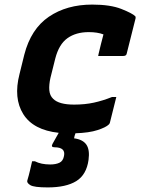

<svg xmlns="http://www.w3.org/2000/svg" viewBox="-20 -570 640 837"><path d="M382 -550Q461 -550 509 -531Q557 -512 570 -499Q572 -495 571 -490L532 -335Q530 -326 517 -326H408L410 -336Q415 -357 420.5 -379.5Q426 -402 431 -420Q405 -430 367 -430Q311 -430 274 -403.5Q237 -377 221 -315L200 -231Q193 -200 195 -176.5Q197 -153 212 -139Q237 -114 303 -114Q350 -114 389 -122.5Q428 -131 468 -147H487Q480 -119 473 -91Q466 -63 459 -35Q457 -29 454 -27Q442 -15 405.5 -3Q369 9 309 11Q306 19 305 23L303 33Q341 38 356.5 60.5Q372 83 366 127Q357 192 312.5 219.5Q268 247 188 247Q128 247 112 237Q96 227 99 217Q106 194 111 172Q116 150 120 133H132Q159 147 199 147Q223 147 239 139.5Q255 132 259 110Q267 72 217 72Q201 72 209 57Q222 34 236 9Q125 -3 81.5 -72.5Q38 -142 65 -247L86 -332Q115 -444 193 -497Q271 -550 382 -550Z"/></svg>

Font: Recursive Mn Lnr St
Style: Bold Italic
Weight: 700
Italic angle: -15°
Monospace: yes
Version: Version 1.079;hotconv 1.0.112;makeotfexe 2.5.65598; ttfautoh